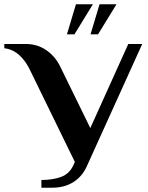

<svg xmlns="http://www.w3.org/2000/svg" viewBox="-51 -865 689 895"><path d="M142 -26Q195 -26 234 -40.5Q273 -55 291 -95L298 -110L93 -530Q71 -579 39.5 -607.5Q8 -636 -31 -640V-660H69Q124 -660 166.5 -630Q209 -600 232 -550L370 -268L547 -660H612L356 -95Q335 -45 293 -17.5Q251 10 192 10H142ZM261 -705 303 -845H382L296 -705ZM371 -705 413 -845H492L406 -705Z"/></svg>

Font: Philosopher
Style: Bold
Weight: 700
Designer: Jovanny Lemonad
Foundry: Jovanny Lemonad
Version: Version 2.000